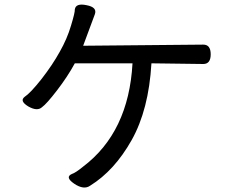

<svg xmlns="http://www.w3.org/2000/svg" viewBox="-20 -805 1040 852"><path d="M364 -782Q412 -773 401 -742L349 -602L882 -607Q915 -607 915 -564Q915 -521 882 -521L652 -524Q640 -318 564 -183Q488 -48 380 19Q352 39 309 10Q267 -19 299 -33Q315 -38 348 -65Q551 -218 568 -524H312Q280 -465 233 -404Q187 -344 166 -329Q145 -310 105 -333Q66 -357 89 -375Q115 -392 164 -454Q213 -517 245 -575Q278 -633 295 -691Q313 -750 312 -763Q316 -792 364 -782Z"/></svg>

Font: Swei Gothic CJK TC Regular
Style: Regular
Weight: 400
Version: Version 2.129